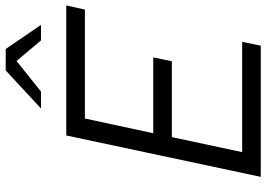

<svg xmlns="http://www.w3.org/2000/svg" viewBox="-154 -804 958 691"><g transform="rotate(-90 325.5 -459.0)"><path d="M34 0ZM34 0 183 -700H651L636 -633H244L191 -387H464L450 -320H177L123 -67H520L506 0ZM525 -791 451 -879 341 -791H280L417 -918H494L581 -791Z"/></g></svg>

Font: Rosa Sans Light
Style: Italic
Weight: 300
Italic angle: -12°
Designer: Pentagram / MCKL
Foundry: Pentagram / MCKL
Version: Version 1.005;September 16, 2019;FontCreator 11.5.0.2425 64-